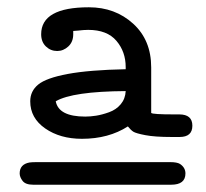

<svg xmlns="http://www.w3.org/2000/svg" viewBox="-20 -723 565 527"><path d="M34 -247Q34 -272 61 -277Q68 -278 81 -278H447Q466 -278 474 -273Q489 -263 489 -247Q489 -216 450 -216H71Q50 -216 42 -226.5Q34 -237 34 -247ZM63 -445Q63 -473 85 -491Q107 -509 166 -520Q225 -531 325 -533V-539Q325 -581 299.5 -611Q274 -641 222 -641Q216 -641 209 -640.5Q202 -640 194 -639Q186 -638 181 -638V-629Q181 -608 167.5 -595.5Q154 -583 137 -583Q119 -583 106 -595.5Q93 -608 93 -629Q93 -703 224 -703Q296 -703 345.5 -658Q395 -613 395 -538V-413Q399 -409 457 -409H472Q508 -409 508 -378Q508 -347 473 -347H451Q405 -347 379 -352Q353 -357 346 -361.5Q339 -366 331 -376Q278 -342 205 -342Q145 -342 104 -370.5Q63 -399 63 -445ZM133 -445Q141 -403 214 -403Q228 -403 244 -405.5Q260 -408 279.5 -415Q299 -422 311.5 -437Q324 -452 325 -473Q179 -472 133 -445Z"/></svg>

Font: CMU Typewriter Text
Style: Regular
Weight: 500
Monospace: yes
Version: Version 0.7.0